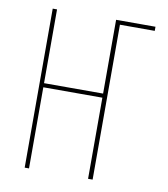

<svg xmlns="http://www.w3.org/2000/svg" viewBox="-82 -805 765 874"><g transform="rotate(10 300.0 -367.5)"><path d="M91 0V-735H111V-394H384V-735H566V-716H405V0H384V-375H111V0Z"/></g></svg>

Font: Iosevka Thin Extended
Style: Regular
Weight: 100
Width: 7
Monospace: yes
Designer: Belleve Invis
Foundry: Belleve Invis
Version: Version 32.5.0; ttfautohint (v1.8.4)